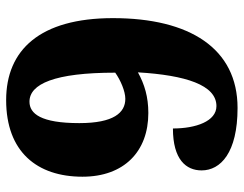

<svg xmlns="http://www.w3.org/2000/svg" viewBox="-102 -662 774 609"><g transform="rotate(90 284.5 -357.0)"><path d="M297 10C461 10 540 -88 540 -232C540 -364 460 -441 338 -441C287 -441 247 -429 209 -408C218 -559 249 -657 316 -657C364 -657 387 -592 387 -519C486 -519 520 -561 520 -610C520 -670 464 -724 322 -724C133 -724 37 -572 37 -329C37 -97 138 10 297 10ZM302 -64C246 -64 210 -143 210 -336C234 -353 269 -368 293 -368C337 -368 370 -331 370 -222C370 -100 340 -64 302 -64Z"/></g></svg>

Font: Noto Serif Lao Black
Style: Regular
Weight: 900
Designer: Monotype Design Team
Foundry: Monotype Imaging Inc.
Version: Version 2.003